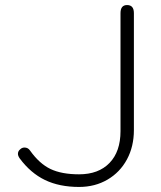

<svg xmlns="http://www.w3.org/2000/svg" viewBox="-20 -730 636 760"><path d="M58 -103Q51 -113 51 -121Q51 -132 60 -139Q67 -146 77 -146Q91 -146 99 -134Q136 -82 180 -61Q224 -40 293 -40Q370 -40 413.5 -85Q457 -130 457 -211V-678Q457 -710 483 -710Q510 -710 510 -678V-215Q510 -150 482.5 -99Q455 -48 405.5 -19Q356 10 293 10Q215 10 158 -17.5Q101 -45 58 -103Z"/></svg>

Font: Kodchasan ExtraLight
Style: Regular
Weight: 275
Version: Version 1.000; ttfautohint (v1.6)